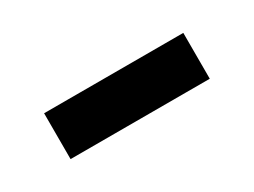

<svg xmlns="http://www.w3.org/2000/svg" viewBox="-25 -419 398 301"><g transform="rotate(-30 174.0 -268.5)"><path d="M300 -310V-227H48V-310Z"/></g></svg>

Font: Ruwudu
Style: Bold
Weight: 700
Designer: Becca Hirsbrunner Spalinger
Foundry: SIL International
Version: Version 3.000